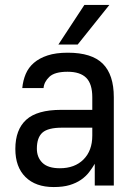

<svg xmlns="http://www.w3.org/2000/svg" viewBox="-20 -750 550 776"><path d="M197 6Q124 6 83 -34.5Q42 -75 42 -148Q42 -226 86 -266Q130 -306 227 -306H353V-357Q353 -411 328.5 -435.5Q304 -460 253 -460Q201 -460 179.5 -439.5Q158 -419 156 -394H70Q73 -425 84 -451Q95 -477 117 -496Q139 -515 172.5 -526Q206 -537 254 -537Q351 -537 395.5 -492.5Q440 -448 440 -357V0H363V-88Q353 -71 340 -54Q327 -37 307.5 -23.5Q288 -10 261.5 -2Q235 6 197 6ZM222 -70Q282 -70 317.5 -105.5Q353 -141 353 -202V-234H231Q174 -234 151.5 -214Q129 -194 129 -149Q129 -114 151.5 -92Q174 -70 222 -70ZM321 -730H422L294 -570H216Z"/></svg>

Font: Golos UI VF
Style: Regular
Weight: 400
Designer: A.Korolkova, Vitaly Kuzmin
Foundry: ParaType Ltd
Version: Version 2.000